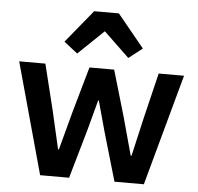

<svg xmlns="http://www.w3.org/2000/svg" viewBox="-54 -842 928 898"><g transform="rotate(5 409.5 -393.0)"><path d="M23 -522H146L199 -307L240 -128H244L292 -307L353 -522H469L532 -307L581 -128H585L626 -307L678 -522H797L654 0H516L449 -230L410 -372H407L369 -230L303 0H167ZM468 -786 594 -632 530 -582 410 -697 290 -582 226 -632 352 -786Z"/></g></svg>

Font: IBM Plex Sans SmBld
Style: Regular
Weight: 600
Designer: Mike Abbink, Paul van der Laan, Pieter van Rosmalen
Foundry: Bold Monday
Version: Version 3.005